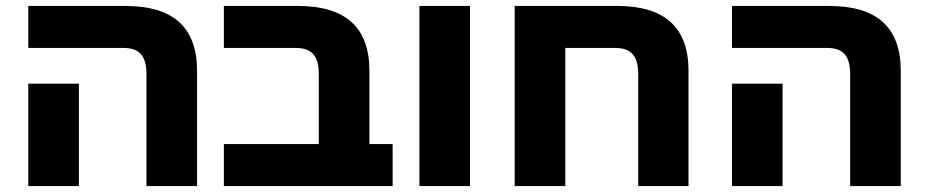

<svg xmlns="http://www.w3.org/2000/svg" viewBox="-20 -625 3116 645"><path d="M472 0H642V-387C642 -533 562 -605 401 -605H75V-464H394C447 -464 472 -439 472 -376ZM75 0H245V-344H75Z M1299 -141H1221V-387C1221 -533 1141 -605 980 -605H732V-464H973C1026 -464 1051 -439 1051 -376V-141H732V0H1299Z M1389 0H1559V-605H1389Z M2053 -605H1709V0H1879V-464H2045C2099 -464 2124 -439 2124 -376V0H2293V-387C2293 -533 2213 -605 2053 -605Z M2836 0H3006V-387C3006 -533 2926 -605 2765 -605H2439V-464H2758C2811 -464 2836 -439 2836 -376ZM2439 0H2609V-344H2439Z"/></svg>

Font: Noto Sans Hebrew Extra
Style: Regular
Weight: 800
Designer: Monotype Design Team
Foundry: Monotype Imaging Inc.
Version: Version 1.902